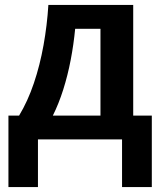

<svg xmlns="http://www.w3.org/2000/svg" viewBox="-20 -562 646 774"><path d="M517 -542V-96H592V192H472V0H133V192H14V-96H57Q92 -154 116.5 -226.5Q141 -299 155.5 -380Q170 -461 175 -542ZM283 -446Q277 -383 265 -320.5Q253 -258 235 -201Q217 -144 193 -96H385V-446Z"/></svg>

Font: Noto Sans Display SemiBold
Style: Regular
Weight: 600
Designer: Monotype Design Team
Foundry: Monotype Imaging Inc.
Version: Version 2.003